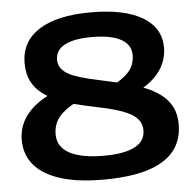

<svg xmlns="http://www.w3.org/2000/svg" viewBox="-52 -762 832 824"><g transform="rotate(-5 364.5 -350.0)"><path d="M438 -390Q474 -410 494.5 -428.5Q515 -447 523.5 -467.5Q532 -488 532 -512Q532 -557 489 -580.5Q446 -604 362 -604Q310 -604 275.5 -594Q241 -584 224 -565.5Q207 -547 207 -520Q207 -494 223.5 -476.5Q240 -459 269 -447.5Q298 -436 335.5 -427Q373 -418 414 -409.5Q455 -401 496 -390.5Q537 -380 574.5 -365Q612 -350 641 -328Q670 -306 686.5 -274.5Q703 -243 703 -199Q703 -129 664.5 -82.5Q626 -36 550 -13Q474 10 359 10Q197 10 111.5 -42Q26 -94 26 -191Q26 -231 43 -266Q60 -301 94.5 -330.5Q129 -360 181 -382L276 -333Q224 -307 198.5 -276Q173 -245 173 -201Q173 -147 224 -119.5Q275 -92 372 -92Q459 -92 504.5 -115.5Q550 -139 550 -186Q550 -214 534 -233Q518 -252 489.5 -265Q461 -278 424.5 -287.5Q388 -297 348.5 -305Q309 -313 268.5 -323.5Q228 -334 192 -349Q156 -364 127.5 -386Q99 -408 83 -440Q67 -472 67 -517Q67 -610 145 -660Q223 -710 369 -710Q514 -710 591.5 -663.5Q669 -617 669 -532Q669 -500 656.5 -468Q644 -436 615.5 -407Q587 -378 540 -354Z"/></g></svg>

Font: Georama SemiExpanded SemiBold
Style: Regular
Weight: 600
Width: 6
Designer: Jean-Baptiste Levee
Foundry: Production Type
Version: Version 1.001